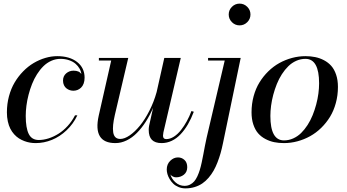

<svg xmlns="http://www.w3.org/2000/svg" viewBox="-20 -780 1918 1060"><path d="M429 -371.1Q427.5 -386.5 419.2 -401.1Q410.9 -415.8 396.9 -428Q382.8 -440.2 361.2 -447.6Q339.6 -455.1 314 -455.1Q287.1 -455.1 262.8 -444.1Q238.5 -433.1 219.5 -414.3Q200.4 -395.5 184.3 -370.1Q168.2 -344.7 156.9 -316Q145.5 -287.4 137.6 -256.6Q129.6 -225.8 125.9 -196.4Q122.1 -167 122.1 -139.9Q122.1 -73.7 138.7 -40.4Q155.3 -7.1 194.1 -7.1Q220.2 -7.1 248.2 -16Q276.1 -24.9 302.7 -41.5Q329.3 -58.1 353.4 -84.4Q377.4 -110.6 394 -143.1H407Q384.5 -95.7 347.5 -60.7Q310.5 -25.6 266.6 -7.8Q222.7 10 177 10Q161.1 10 145.8 7.4Q130.4 4.9 114.5 -1.1Q98.6 -7.1 84.6 -16Q70.6 -24.9 58.2 -38.6Q45.9 -52.2 37.1 -69.3Q28.3 -86.4 23.2 -109.6Q18.1 -132.8 18.1 -159.9Q18.1 -206.1 29.5 -248.7Q41 -291.3 60.9 -324.8Q80.8 -358.4 107.8 -386Q134.8 -413.6 165.6 -431.9Q196.5 -450.2 229.9 -460.1Q263.2 -470 295.9 -470Q364.7 -470 405.9 -437.6Q447 -405.3 447 -351.1Q447 -332.8 441.7 -318.5Q436.3 -304.2 427.2 -295.8Q418.2 -287.4 407.5 -283.2Q396.7 -279.1 385 -279.1Q375.2 -279.1 365.5 -282.2Q355.7 -285.4 347.2 -291.9Q338.6 -298.3 333.3 -309.4Q327.9 -320.6 327.9 -335Q327.9 -359.9 345.3 -374.9Q362.8 -389.9 386 -389.9Q417.5 -389.9 429 -371.1Z M688 -460 614 -145Q606.9 -114 604.6 -90.8Q602.3 -67.6 605 -49.6Q607.7 -31.5 617.4 -22.2Q627.2 -12.9 644 -12.9Q667.5 -12.9 696.2 -32.7Q724.9 -52.5 752.3 -86.1Q779.8 -119.6 804.7 -168.5Q829.6 -217.3 844.7 -271.5L887 -460H978L882.1 -49.1Q879.9 -35.4 879.9 -31Q879.9 -12 897.9 -12Q918.9 -12 940.2 -25.6Q961.4 -39.3 979.2 -62Q997.1 -84.7 1011.7 -111.5Q1026.4 -138.2 1036.9 -167L1050 -163.1Q1035.4 -124.5 1017.5 -93.6Q999.5 -62.7 977.4 -39.2Q955.3 -15.6 928.5 -2.8Q901.6 10 872.1 10Q836.4 10 818.7 -7.9Q801 -25.9 801 -63Q801 -72.8 803 -85L825.2 -184.6Q807.1 -142.8 784.8 -108Q762.5 -73.2 736.2 -46.5Q710 -19.8 679.3 -4.9Q648.7 10 616.9 10Q491.7 10 524.9 -141.1L594 -446H525.9V-460Z M1260.4 -657.6Q1242.7 -675.3 1242.7 -700Q1242.7 -724.6 1260.4 -742.3Q1278.1 -760 1302.7 -760Q1327.4 -760 1345.1 -742.3Q1362.8 -724.6 1362.8 -700Q1362.8 -675.3 1345.1 -657.6Q1327.4 -639.9 1302.7 -639.9Q1278.1 -639.9 1260.4 -657.6ZM920.7 183.1Q928 208.7 949.5 227.4Q970.9 246.1 998.8 246.1Q1015.1 246.1 1028.7 239.4Q1042.2 232.7 1051.9 221.7Q1061.5 210.7 1069.6 193.4Q1077.6 176 1083 158.3Q1088.4 140.6 1093.6 116.7Q1098.9 92.8 1102.5 72.5Q1106.2 52.2 1111.3 25.8Q1116.5 -0.7 1120.8 -20L1220.7 -446H1128.7V-460H1308.8L1210.7 12Q1204.8 40.5 1197.9 65.2Q1190.9 89.8 1181 115.6Q1171.1 141.4 1159.3 162.1Q1147.5 182.9 1131.5 201.5Q1115.5 220.2 1096.9 232.8Q1078.4 245.4 1054.6 252.7Q1030.8 260 1003.7 260Q983.4 260 965.8 252.7Q948.2 245.4 936.5 234Q924.8 222.7 916.5 208.6Q908.2 194.6 904.4 181.2Q900.6 167.7 900.6 156Q900.6 126.7 919.7 107.9Q938.7 89.1 962.6 89.1Q983.2 89.1 998.4 103Q1013.7 116.9 1013.7 143.1Q1013.7 169.4 995.5 184.2Q977.3 199 951.7 199Q942.9 199 934.1 194.5Q925.3 189.9 920.7 183.1Z M1547.6 10Q1519 10 1493.9 4.9Q1468.8 -0.2 1445.3 -12.6Q1421.9 -24.9 1405.3 -43.8Q1388.7 -62.7 1378.7 -92.4Q1368.7 -122.1 1368.7 -159.9Q1368.7 -206.3 1380.2 -248.8Q1391.8 -291.3 1412.4 -324.8Q1432.9 -358.4 1461.1 -386Q1489.3 -413.6 1522.2 -431.9Q1555.2 -450.2 1592 -460.1Q1628.9 -470 1666.5 -470Q1695.1 -470 1720.2 -464.8Q1745.4 -459.7 1768.8 -447.4Q1792.2 -435.1 1809 -416.1Q1825.7 -397.2 1835.7 -367.6Q1845.7 -337.9 1845.7 -300Q1845.7 -253.7 1834.1 -211.2Q1822.5 -168.7 1802 -135.1Q1781.5 -101.6 1753.3 -74Q1725.1 -46.4 1692 -28.1Q1658.9 -9.8 1622.1 0.1Q1585.2 10 1547.6 10ZM1547.6 -4.9Q1574.5 -4.9 1598.9 -15.9Q1623.3 -26.9 1642.5 -45.7Q1661.6 -64.5 1678 -89.8Q1694.3 -115.2 1705.9 -143.9Q1717.5 -172.6 1725.7 -203.2Q1733.9 -233.9 1737.8 -263.5Q1741.7 -293.2 1741.7 -320.1Q1741.7 -455.1 1666.5 -455.1Q1639.6 -455.1 1615.2 -444.1Q1590.8 -433.1 1571.7 -414.3Q1552.5 -395.5 1536.1 -370.1Q1519.8 -344.7 1508.3 -316Q1496.8 -287.4 1488.6 -256.7Q1480.5 -226.1 1476.6 -196.4Q1472.7 -166.7 1472.7 -139.9Q1472.7 -4.9 1547.6 -4.9Z"/></svg>

Font: Bodoni* 16
Style: Italic
Weight: 400
Italic angle: -13°
Version: Version 2.000